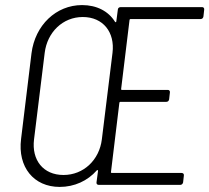

<svg xmlns="http://www.w3.org/2000/svg" viewBox="-20 -728 824 756"><path d="M781 -663 784 -690C785 -696 781 -700 776 -700H455C449 -700 444 -696 444 -690L438 -644C438 -641 435 -639 433 -642C407 -684 361 -708 303 -708C201 -708 118 -629 104 -518L63 -181C49 -70 113 8 215 8C273 8 325 -16 361 -57C364 -60 366 -58 366 -55L360 -10C359 -4 363 0 369 0H690C695 0 700 -4 701 -10L704 -37C705 -43 701 -47 695 -47H420C418 -47 416 -49 417 -51L450 -323C450 -325 452 -327 454 -327H635C641 -327 645 -331 646 -337L649 -364C650 -370 646 -374 641 -374H460C458 -374 456 -376 457 -378L490 -649C490 -651 492 -653 494 -653H770C776 -653 780 -657 781 -663ZM230 -39C150 -39 104 -98 114 -179L156 -520C166 -601 227 -661 306 -661C386 -661 433 -601 423 -520L381 -179C371 -98 309 -39 230 -39Z"/></svg>

Font: Barlow Semi Condensed Light
Style: Italic
Weight: 300
Width: 4
Italic angle: -7°
Designer: Jeremy Tribby
Foundry: Tribby Type
Version: Version 1.422;hotconv 1.0.109;makeotfexe 2.5.65596